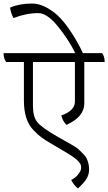

<svg xmlns="http://www.w3.org/2000/svg" viewBox="-27 -900 611 1084"><path d="M159 -550V-302Q159 -241 183.5 -210.5Q208 -180 293 -131Q402 -71 415.5 -58Q429 -45 442.5 -31.5Q456 -18 462 -6Q476 24 476 55.5Q476 87 460.5 111Q445 135 413 164Q390 146 375 116Q401 103 416 82.5Q431 62 431 49.5Q431 37 429 31Q427 25 421 18Q415 11 409.5 5Q404 -1 393.5 -8.5Q383 -16 375 -21.5Q367 -27 352 -36Q337 -45 327.5 -50.5Q318 -56 299.5 -67Q281 -78 255.5 -93Q230 -108 209.5 -122.5Q189 -137 161 -166Q108 -222 108 -331V-550H8Q-7 -569 -7 -600H398Q363 -672 301.5 -749Q240 -826 189 -826Q121 -826 49 -798Q34 -826 30 -857Q82 -880 154 -880Q196 -880 238.5 -856Q281 -832 311.5 -800Q342 -768 371 -724Q412 -663 441 -600H549Q564 -582 564 -550H449V-317Q449 -240 348 -195Q327 -216 319 -248Q396 -275 396 -327V-550Z"/></svg>

Font: Karma Light
Style: Regular
Weight: 300
Designer: Joana Correia
Foundry: Indian Type Foundry
Version: Version 1.202;PS 1.0;hotconv 1.0.78;makeotf.lib2.5.61930; tt